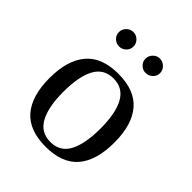

<svg xmlns="http://www.w3.org/2000/svg" viewBox="-192 -787 914 914"><g transform="rotate(45 265.5 -330.0)"><path d="M266 11Q155 11 101.5 -51.5Q48 -114 48 -234Q48 -353 101.5 -416.5Q155 -480 266 -480Q377 -480 430.5 -417Q484 -354 484 -235Q484 -114 430.5 -51.5Q377 11 266 11ZM266 -21Q331 -21 360.5 -76.5Q390 -132 390 -235Q390 -339 359.5 -393.5Q329 -448 265 -448Q201 -448 171 -393Q141 -338 141 -234Q141 -131 171.5 -76Q202 -21 266 -21ZM354 -574Q335 -574 320.5 -588Q306 -602 306 -622Q306 -642 320.5 -656.5Q335 -671 354 -671Q374 -671 389 -656.5Q404 -642 404 -622Q404 -602 389 -588Q374 -574 354 -574ZM176 -574Q156 -574 141.5 -588Q127 -602 127 -622Q127 -642 141.5 -656.5Q156 -671 176 -671Q196 -671 210.5 -656.5Q225 -642 225 -622Q225 -602 210.5 -588Q196 -574 176 -574Z"/></g></svg>

Font: Frank Ruhl Libre
Style: Regular
Weight: 400
Designer: Yanek Iontef
Foundry: Fontef
Version: Version 6.004